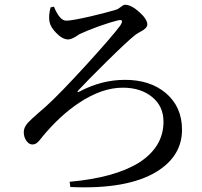

<svg xmlns="http://www.w3.org/2000/svg" viewBox="-20 -764 850 808"><path d="M276 23 273 1Q462 -16 564 -79Q668 -145 668 -252Q668 -317 620 -356Q572 -395 497 -395Q409 -395 314 -332Q233 -279 157 -187Q156 -186 155 -184Q143 -169 137 -164Q128 -156 116 -156Q102 -156 91 -171.5Q80 -187 80 -209Q80 -227 97 -247Q108 -259 142 -289Q161 -305 172 -315Q229 -366 345 -493Q454 -613 485 -655Q506 -686 475 -678Q449 -672 395 -653Q343 -634 314 -620Q310 -618 302 -612Q280 -598 267 -598Q243 -598 217 -625Q192 -650 188 -674Q184 -701 193 -733L207 -736Q231 -677 259 -677Q283 -677 365 -696Q432 -712 468 -723Q478 -726 490 -736Q500 -744 506 -744Q532 -744 566 -713.5Q600 -683 600 -661Q600 -645 570 -630Q554 -621 548 -616Q515 -590 425 -501Q343 -420 311 -385Q305 -379 306.5 -377Q308 -375 315 -379Q408 -428 506 -428Q611 -428 677 -373Q746 -315 746 -218Q746 -108 640 -42Q516 34 276 23Z"/></svg>

Font: GenRyuMin TW M
Style: Regular
Weight: 500
Version: Version 1.501;PS 1;hotconv 16.6.51;makeotf.lib2.5.65220